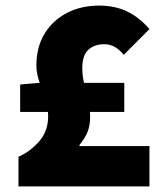

<svg xmlns="http://www.w3.org/2000/svg" viewBox="-20 -666 580 686"><path d="M46 0V-106Q88 -124 120 -161Q152 -198 152 -250Q152 -280 141.5 -311.5Q131 -343 120.5 -374Q110 -405 110 -432Q110 -498 139.5 -546Q169 -594 219.5 -620Q270 -646 334 -646Q391 -646 434.5 -625Q478 -604 514 -562L422 -470Q406 -490 389 -499Q372 -508 352 -508Q318 -508 296 -488.5Q274 -469 274 -422Q274 -395 281 -366.5Q288 -338 295 -308.5Q302 -279 302 -248Q302 -219 293.5 -196.5Q285 -174 264 -148V-144H514V0ZM52 -266V-364L120 -370H424V-266Z"/></svg>

Font: Assistant ExtraLight ExtraBold
Style: Regular
Weight: 800
Version: Version 3.000